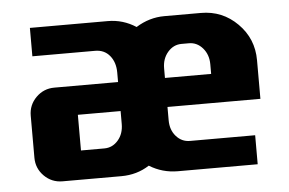

<svg xmlns="http://www.w3.org/2000/svg" viewBox="-41 -536 892 592"><g transform="rotate(-5 405.0 -240.0)"><path d="M615.2 -290V-319.8Q615.2 -349.6 597.7 -369.9Q580.1 -390.1 555.2 -390.1H532.2Q507.3 -390.1 489.7 -369.9Q472.2 -349.6 472.2 -319.8V-290ZM327.1 -160.2V-200.2H194.8V-89.8H267.1Q292.5 -89.8 309.8 -109.9Q327.1 -129.9 327.1 -160.2ZM759.8 -200.2H472.2V-159.2Q472.2 -128.9 489.5 -109.4Q506.8 -89.8 532.2 -89.8H733.9V0H486.8Q439 0 398.9 -24.9Q360.4 0 312 0H129.9Q96.7 0 73.2 -23.4Q49.8 -46.9 49.8 -80.1V-210Q49.8 -243.2 73.2 -266.6Q96.7 -290 129.9 -290H327.1V-319.8Q327.1 -351.1 310.3 -371.6Q293.5 -392.1 265.1 -392.1H70.8V-480H312Q358.9 -480 398.9 -454.1Q440.4 -480 486.8 -480H600.1Q666.5 -480 713.1 -433.3Q759.8 -386.7 759.8 -319.8Z"/></g></svg>

Font: Laconic
Style: Bold
Weight: 700
Designer: Robby Woodard
Version: Version 1.000